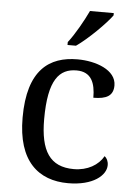

<svg xmlns="http://www.w3.org/2000/svg" viewBox="-55 -808 601 859"><g transform="rotate(5 246.0 -378.0)"><path d="M283.2 9.8C395.5 9.8 453.1 -40 453.1 -85.9C453.1 -104 445.8 -117.2 436 -125C413.1 -84 365.2 -55.2 303.2 -55.2C195.8 -55.2 151.9 -124 151.9 -266.1C151.9 -355.5 164.1 -413.1 186 -448.2C208 -483.4 239.3 -496.1 277.8 -496.1C344.7 -496.1 362.8 -446.3 362.8 -380.9C421.9 -380.9 452.1 -397.5 452.1 -443.8C452.1 -513.2 360.4 -545.9 277.8 -545.9C151.9 -545.9 55.2 -480.5 55.2 -265.1C55.2 -167 78.6 -98.6 119.1 -54.2C159.7 -9.8 216.8 9.8 283.2 9.8ZM227.1 -606H265.1C316.9 -641.6 394.5 -718.8 420.9 -755.9V-766.1H314C293.5 -722.7 257.3 -657.2 227.1 -619.1Z"/></g></svg>

Font: The Erased English
Style: Regular
Weight: 400
Designer: Monotype Design team + ligartures altered by 180 Amsterdam
Foundry: Monotype Imaging Inc.
Version: Version 1.030;Glyphs 3.1.2 (3151)